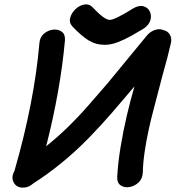

<svg xmlns="http://www.w3.org/2000/svg" viewBox="-20 -856 803 878"><path d="M85 2H86Q111 2 132 -17Q265 -102 385 -224Q444 -285 490 -338L595 -461Q577 -400 560 -327.5Q543 -255 531 -181.5Q519 -108 516 -46Q515 -20 531.5 -8.5Q548 3 571 -0.5Q594 -4 612.5 -20.5Q631 -37 633 -66Q634 -111 641.5 -162Q649 -213 660 -263Q671 -313 682 -354L722 -507Q748 -598 762 -661Q766 -682 756.5 -698Q747 -714 728 -718Q711 -726 690 -719.5Q669 -713 653 -695L471 -474L386 -376Q336 -319 288.5 -273Q241 -227 191 -187Q256 -441 277 -671Q279 -699 262.5 -711Q246 -723 223 -720.5Q200 -718 181 -702Q162 -686 160 -657Q137 -390 46 -74Q30 -46 42.5 -22Q55 2 85 2ZM459 -651Q487 -651 518.5 -663Q550 -675 580 -692Q610 -709 635 -724Q661 -741 667.5 -763Q674 -785 665 -803.5Q656 -822 635.5 -827.5Q615 -833 588 -817Q505 -765 482 -765Q458 -765 407 -819Q390 -839 367 -835.5Q344 -832 325.5 -814.5Q307 -797 301 -774.5Q295 -752 312 -734Q352 -692 384 -672Q418 -651 459 -651Z"/></svg>

Font: Balsamiq Sans
Style: Bold Italic
Weight: 700
Italic angle: -12°
Designer: Michael Angeles
Foundry: Balsamiq SRL
Version: Version 1.020; ttfautohint (v1.8.4.7-5d5b);gftools[0.9.26]